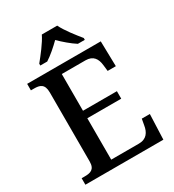

<svg xmlns="http://www.w3.org/2000/svg" viewBox="-218 -1054 1068 1177"><g transform="rotate(-30 316.5 -465.5)"><path d="M161 -784V-771H210C245 -793 288 -831 318 -861C348 -831 392 -793 427 -771H476V-784C445 -822 394 -886 373 -931H264C243 -886 192 -822 161 -784ZM35 0H587L594 -178H537L529 -134C522 -90 500 -54 445 -54H249V-347H489V-400H249V-660H417C471 -660 492 -626 497 -580L502 -536H560L556 -714H35V-668H57C97 -668 129 -660 129 -599V-110C129 -53 96 -46 57 -46H35Z"/></g></svg>

Font: Noto Serif Oriya Medium
Style: Regular
Weight: 500
Designer: David Williams
Foundry: Google LLC, David Williams
Version: Version 1.051